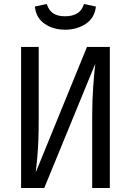

<svg xmlns="http://www.w3.org/2000/svg" viewBox="-20 -941 655 961"><path d="M85.6 0V-706.2H173.8V-349.2Q173.8 -286.7 172.1 -240.5Q170.3 -194.4 166.9 -156.2Q163.6 -117.9 159 -78.5L415.4 -706.2H529.7V0H441.5V-357.4Q441.5 -438.5 446.4 -505.9Q451.3 -573.3 456.9 -622.1L201.5 0ZM305.6 -792.3Q246.7 -792.3 203.6 -821.8Q160.5 -851.3 154.4 -908.2L213.8 -921Q225.1 -887.7 247.2 -873.6Q269.2 -859.5 305.6 -859.5Q341.5 -859.5 365.6 -873.6Q389.7 -887.7 400.5 -921L460 -908.2Q453.8 -851.3 409.5 -821.8Q365.1 -792.3 305.6 -792.3Z"/></svg>

Font: FiraCode Nerd Font
Style: Regular
Weight: 400
Designer: Carrois Corporate, Edenspiekermann AG, Nikita Prokopov
Foundry: Carrois Corporate, Edenspiekermann AG, Nikita Prokopov
Version: Version 6.002;Nerd Fonts 3.4.0